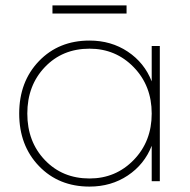

<svg xmlns="http://www.w3.org/2000/svg" viewBox="-20 -670 702 710"><path d="M541 -369V-500H571V0H541V-131Q514 -62 452.5 -21Q391 20 311 20Q197 20 124 -56Q51 -132 51 -250Q51 -368 124 -444Q197 -520 311 -520Q391 -520 452.5 -479Q514 -438 541 -369ZM311 -10Q408 -10 474.5 -78.5Q541 -147 541 -250Q541 -353 474.5 -421.5Q408 -490 311 -490Q211 -490 146 -422Q81 -354 81 -250Q81 -146 146 -78Q211 -10 311 -10ZM448 -650V-620H174V-650Z"/></svg>

Font: Metropolitano Thin
Style: Regular
Weight: 250
Designer: Fonts by Alex Slobzheninov & Chris M. Simpson / Changes by Cristiano Sobral
Foundry: Fonts by Alex Slobzheninov & Chris M. Simpson / Changes by Cristiano Sobral
Version: Version 1.00;August 30, 2020;FontCreator 13.0.0.2681 64-bit